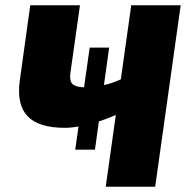

<svg xmlns="http://www.w3.org/2000/svg" viewBox="-20 -710 715 730"><path d="M266 -141 321 -529H395L341 -141ZM284 -690 248 -435Q243 -400 257.5 -389Q272 -378 303 -378Q325 -378 346.5 -381Q368 -384 393 -391Q418 -398 447 -412L461 -294Q425 -273 381 -257Q337 -241 296.5 -232.5Q256 -224 227 -224Q127 -224 85 -268Q43 -312 55 -402L95 -690ZM667 -690 570 0H382L479 -690Z"/></svg>

Font: Exo 2 ExtraBold
Style: Italic
Weight: 800
Italic angle: -8°
Designer: Natanael Gama
Foundry: Natanael Gama
Version: Version 2.010